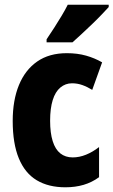

<svg xmlns="http://www.w3.org/2000/svg" viewBox="-20 -786 482 816"><path d="M258 10Q186 10 136 -20Q86 -50 60 -113Q34 -176 34 -272Q34 -360 60.5 -424.5Q87 -489 138 -524.5Q189 -560 264 -560Q309 -560 346 -549.5Q383 -539 414 -521L372 -404Q351 -417 330 -424.5Q309 -432 286 -432Q258 -432 236.5 -414Q215 -396 204 -360.5Q193 -325 193 -273Q193 -221 204 -186Q215 -151 236.5 -134Q258 -117 289 -117Q317 -117 345.5 -128.5Q374 -140 401 -161V-33Q371 -11 335.5 -0.5Q300 10 258 10ZM442 -756Q430 -743 411.5 -723.5Q393 -704 371 -683Q349 -662 327.5 -642Q306 -622 288 -606H178V-619Q195 -644 211 -669Q227 -694 242 -719Q257 -744 268 -766H442Z"/></svg>

Font: Noto Sans Display Condensed ExtraBold
Style: Regular
Weight: 800
Width: 3
Designer: Monotype Design Team
Foundry: Monotype Imaging Inc.
Version: Version 2.003